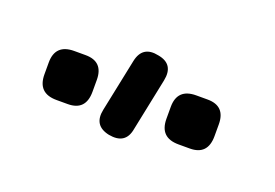

<svg xmlns="http://www.w3.org/2000/svg" viewBox="-43 -835 548 383"><g transform="rotate(20 230.5 -643.5)"><path d="M82 -581Q42 -581 42 -621V-646Q42 -685 82 -685H106Q144 -685 144 -646V-621Q144 -581 106 -581ZM341 -581Q301 -581 301 -621V-646Q301 -685 341 -685H365Q403 -685 403 -646V-621Q403 -581 365 -581ZM204 -551.5Q241.1 -544.6 247.2 -579L270.3 -691Q277.9 -727.9 242.8 -734.1Q207.1 -741.8 199.7 -706.7L176.5 -594.7Q168.9 -558.9 204 -551.5Z"/></g></svg>

Font: Jura Light
Style: Bold
Weight: 700
Version: Version 5.104